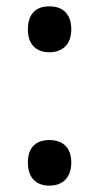

<svg xmlns="http://www.w3.org/2000/svg" viewBox="-20 -572 313 606"><path d="M68 -479C68 -428 98 -407 136 -407C173 -407 205 -428 205 -479C205 -533 173 -552 136 -552C98 -552 68 -533 68 -479ZM68 -59C68 -7 98 14 136 14C173 14 205 -7 205 -59C205 -111 173 -130 136 -130C98 -130 68 -111 68 -59Z"/></svg>

Font: Noto Sans Bamum Medium
Style: Regular
Weight: 500
Designer: Monotype Design Team
Foundry: Monotype Imaging Inc.
Version: Version 2.002